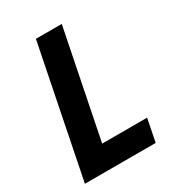

<svg xmlns="http://www.w3.org/2000/svg" viewBox="-175 -820 835 921"><g transform="rotate(-30 242.5 -360.0)"><path d="M167 -719.7H310.1L190.9 -125.5H439.9L415 0H22.9Z"/></g></svg>

Font: Reddit Sans Fudge
Style: Bold
Weight: 700
Italic angle: -11.25°
Designer: Stephen Hutchings
Version: Version 1.013